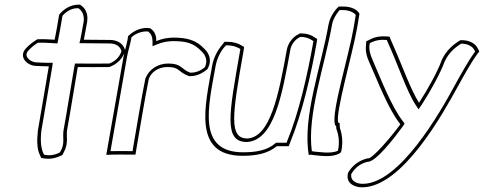

<svg xmlns="http://www.w3.org/2000/svg" viewBox="-20 -650 2072 822"><path d="M91 -443C58 -407 95 -371 130 -368C151 -367 169 -366 189 -366C173 -274 158 -180 142 -90V-89C137 -43 139 -8 152 16L156 26L167 28C190 32 214 29 237 18L247 14L252 4C275 -36 263 -69 267 -92C283 -180 297 -271 313 -363C356 -362 400 -363 442 -363H448C481 -375 506 -399 516 -433L514 -440C506 -465 480 -479 451 -479C413 -479 378 -480 339 -480C344 -504 348 -530 353 -556C358 -586 348 -613 328 -626L323 -630H316C281 -630 253 -611 234 -588L232 -580C226 -544 221 -514 214 -480C194 -481 172 -483 147 -482H140C121 -470 107 -460 91 -443ZM102 -434C115 -448 126 -457 142 -467H144C169 -468 189 -466 210 -465L226 -464L229 -480C236 -514 241 -544 247 -580L248 -583C264 -601 286 -615 313 -615H315L318 -613C333 -603 342 -581 338 -556C333 -530 329 -505 324 -481L320 -465H336C375 -465 411 -464 449 -464C474 -464 493 -453 499 -434V-433L500 -430C491 -405 474 -388 448 -378H445C403 -378 359 -377 316 -378H301L298 -363C282 -271 268 -180 252 -92C247 -61 259 -36 239 -2L236 3L232 4V5C212 14 193 17 173 13L168 12L167 8L166 7C156 -13 152 -45 157 -89V-90C173 -180 188 -274 204 -366L206 -381H191C172 -381 155 -382 134 -383C124 -384 113 -388 105 -395C91 -407 89 -420 102 -434Z M435 13 461 12C486 11 508 12 535 12H560L564 -13C582 -114 597 -214 617 -312C628 -343 659 -363 697 -363C751 -363 739 -343 787 -325L791 -324H795C823 -324 848 -337 868 -354C892 -396 870 -427 855 -441C819 -479 781 -489 720 -489C694 -488 673 -484 649 -474C650 -495 643 -515 627 -526L623 -529C588 -535 556 -519 537 -503L528 -495L527 -485C523 -460 514 -435 509 -408ZM453 -3 524 -408C529 -434 537 -458 542 -485V-489L546 -493C561 -506 588 -518 615 -515L616 -514H617L616 -513C628 -505 633 -490 633 -472V-452L652 -460C674 -469 694 -473 718 -474C778 -474 809 -466 843 -430C857 -417 872 -393 857 -362C840 -348 820 -339 798 -339H796H794C754 -354 759 -378 700 -378C657 -378 618 -354 603 -315L602 -314V-312C582 -213 567 -114 549 -13L548 -3H538C511 -3 489 -4 463 -3Z M888 -367C859 -200 802 17 1018 17C1076 17 1126 8 1165 -24H1216L1223 -42C1273 -163 1312 -331 1336 -469L1338 -483L1327 -490C1312 -501 1292 -507 1270 -507H1264L1259 -504C1233 -492 1213 -465 1208 -437C1172 -237 1136 -63 1039 -57C960 -58 973 -153 1023 -434L1025 -449L1013 -456C998 -465 978 -471 955 -471H941L932 -459C912 -436 894 -403 888 -367ZM903 -367C909 -400 924 -430 942 -450L944 -451L947 -456H952C972 -456 990 -451 1004 -443L1009 -440L1008 -434C960 -161 937 -43 1036 -42H1037C1154 -49 1188 -245 1223 -437C1227 -460 1244 -482 1264 -491L1266 -492H1268C1287 -492 1305 -486 1317 -477L1322 -474L1321 -469C1297 -332 1259 -164 1209 -45L1207 -39H1162L1157 -35C1124 -7 1078 2 1021 2C822 2 872 -194 903 -367Z M1386 -542C1355 -365 1274 -149 1302 14C1302 14 1308 12 1308 12C1308 12 1323 14 1323 14C1341 15 1400 27 1435 6L1439 1V6C1451 -38 1444 -77 1435 -103L1434 -123L1428 -125C1415 -166 1487 -409 1509 -531L1519 -591C1509 -610 1483 -622 1450 -622H1430C1409 -602 1391 -573 1386 -542ZM1401 -542C1405 -566 1419 -590 1434 -607H1447C1474 -607 1495 -597 1503 -586L1494 -531C1473 -410 1398 -169 1414 -118L1415 -113L1419 -111L1420 -98L1421 -96C1429 -74 1435 -42 1427 -5C1397 10 1345 0 1326 -1L1315 -3C1294 -160 1370 -367 1401 -542Z M1548 -473 1547 -458C1544 -433 1549 -410 1559 -388C1598 -301 1642 -183 1694 -118C1653 -61 1575 28 1557 28H1554C1522 35 1490 55 1470 90L1469 95C1461 138 1502 152 1530 152C1704 152 1880 -171 1938 -276C1963 -321 1995 -380 2023 -418L2032 -430L2026 -442C2015 -465 1988 -478 1958 -478H1951C1917 -458 1889 -431 1871 -393V-392L1870 -390C1856 -348 1810 -265 1774 -210C1737 -267 1699 -378 1652 -482L1648 -493L1635 -494C1611 -496 1587 -493 1564 -481ZM1562 -459 1563 -465 1569 -468C1589 -478 1609 -481 1631 -479H1636L1638 -474C1685 -371 1721 -259 1760 -200L1772 -182L1787 -204C1823 -259 1867 -340 1883 -385L1885 -388L1886 -391C1902 -424 1927 -446 1954 -463H1956C1982 -463 2003 -452 2012 -434L2014 -429L2011 -425C1982 -385 1950 -326 1925 -281C1866 -172 1691 137 1533 137C1507 137 1479 125 1484 95L1485 93C1503 64 1527 49 1553 43H1554C1589 43 1666 -56 1706 -111L1712 -121L1707 -128C1657 -191 1612 -308 1574 -396C1565 -417 1559 -437 1562 -459Z"/></svg>

Font: Snowfall
Style: BlkOlObl
Weight: 900
Designer: Jasper
Foundry: Cannot Into Space Fonts
Version: Version 0.9